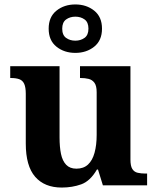

<svg xmlns="http://www.w3.org/2000/svg" viewBox="-20 -834 707 864"><path d="M258 10Q180.4 10 138.2 -38.5Q96 -87 96 -188V-412Q96 -441 89 -456.5Q82 -472 67 -477.5Q52 -483 28 -483H26V-536H248V-216Q248 -172.6 254.5 -141.3Q261 -110 277.8 -92.5Q294.6 -75 323.8 -75Q356 -75 376 -93.5Q396 -112 405.5 -146.7Q415 -181.4 415 -227V-419Q415 -447.9 405 -461.5Q395 -475 378.8 -479Q362.7 -483 342.6 -483H340V-536H567V-115.6Q567 -87 575.5 -73.5Q584 -60 599.7 -56.5Q615.4 -53 634 -53H642V0H443L421 -71H416.1Q386 -19 345.5 -4.5Q305 10 258 10ZM319 -596Q269 -596 234 -624Q199 -652 199 -705Q199 -758 234 -786Q269 -814 319 -814Q369 -814 404 -786Q439 -758 439 -705Q439 -652 404 -624Q369 -596 319 -596ZM318.9 -651Q343 -651 360.5 -663.6Q378 -676.3 378 -705.1Q378 -734 360.6 -746.5Q343.2 -759 319.1 -759Q295 -759 277.5 -746.4Q260 -733.7 260 -704.9Q260 -676 277.4 -663.5Q294.8 -651 318.9 -651Z"/></svg>

Font: Noto Serif Gujarati
Style: Regular
Weight: 400
Designer: Universal Thirst, Indian Type Foundry and the Monotype Design Team
Foundry: Monotype Imaging Inc.
Version: Version 2.102